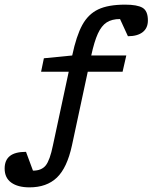

<svg xmlns="http://www.w3.org/2000/svg" viewBox="-130 -583 667 827"><path d="M507 -495Q507 -462 484.5 -444.5Q462 -427 421 -427L387 -501Q352 -501 329.5 -486.5Q307 -472 291.5 -438Q276 -404 263 -344H414L398 -274H248L180 43Q159 140 115 182Q71 224 -3 224Q-53 224 -81.5 203.5Q-110 183 -110 143Q-110 107 -87.5 89Q-65 71 -18 71L12 152Q49 152 67 129.5Q85 107 98 43L166 -274H47L59 -332L181 -344Q199 -429 224.5 -475.5Q250 -522 293 -542.5Q336 -563 409 -563Q461 -563 484 -549.5Q507 -536 507 -495Z"/></svg>

Font: Rhodium Libre
Style: Regular
Weight: 400
Designer: James Puckett
Foundry: Dunwich Type Founders
Version: Version 1.001; ttfautohint (v1.3)